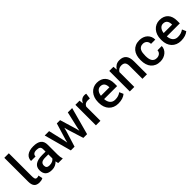

<svg xmlns="http://www.w3.org/2000/svg" viewBox="298 -2125 3497 3497"><g transform="rotate(-45 2047.0 -376.0)"><path d="M209 11Q137 11 103.8 -27.8Q70.5 -66.5 70.5 -147V-161.5Q70.5 -182.5 70.5 -204V-213.5Q70.5 -218 70.5 -223V-232.5Q70.5 -237 70.5 -242V-251.5Q70.5 -256 70.5 -261V-270.5Q70.5 -275 70.5 -280V-289.5Q70.5 -294 70.5 -299V-454.5Q70 -607 70 -761.5H186.5Q186.5 -617 187 -474.5V-465.5Q187 -461.5 187 -457V-443.5Q187 -432.5 187 -421.5V-399.5Q187 -393 187 -386.5V-377.5Q187 -373 187 -368.5V-342Q187 -331 187 -320V-311Q187 -306.5 187 -302V-186.5Q187 -162.5 188 -143.2Q189 -124 193.8 -110.2Q198.5 -96.5 208 -89.2Q217.5 -82 234.5 -82Q248.5 -82 258.5 -84.5Q268.5 -87 281.5 -92.5L298.5 -10Q278.5 1 256.8 6Q235 11 209 11Z M530 10.5Q444 10.5 403.2 -29.8Q362.5 -70 362.5 -147.5Q362.5 -230.5 422.8 -270.2Q483 -310 596 -310H681V-370.5Q681 -412.5 658 -431Q635 -449.5 583.5 -449.5Q535.5 -449.5 512.5 -430Q489.5 -410.5 489.5 -376Q460.5 -376 432 -376.5H430Q427 -376.5 424 -376.5H422Q420 -376.5 417.5 -376.5H416Q413 -376.5 410.5 -376.5H408.5Q408 -376.5 407 -376.5H405Q404 -376.5 403.5 -376.5H382.5Q381 -376.5 380 -376.5H378Q377 -376.5 376 -376.5H373.5Q373.5 -411.5 386.5 -441Q399.5 -470.5 426.2 -492Q453 -513.5 494 -525.8Q535 -538 591 -538Q693.5 -538 745.5 -497.5Q797.5 -457 797.5 -369.5V-120.5Q797.5 -50 815 0H697Q692.5 -14.5 689.5 -28.5Q686.5 -42.5 684.5 -56Q656 -25 617.2 -7.2Q578.5 10.5 530 10.5ZM558 -81Q601.5 -81 633.2 -96.2Q665 -111.5 681 -134.5V-238.5H602Q538.5 -238.5 508.8 -217.2Q479 -196 479 -149Q479 -81 555 -81Z M1440.5 0H1344.5L1251 -298.5L1231.5 -373H1229.5L1210.5 -298.5L1118 0H1022L878 -528.5H990.5L1064 -214.5L1076.5 -148.5H1078L1094.5 -214.5L1189.5 -528.5H1273.5L1368 -214.5L1385 -145.5H1386.5L1400.5 -214.5L1472.5 -528.5H1584.5Z M1784.5 0H1668V-528.5H1775L1782.5 -452H1783Q1783 -451.5 1783.5 -451.5Q1825.5 -538 1908 -538Q1931 -538 1950.5 -532L1936.5 -424.5L1881.5 -426.5Q1810.5 -426.5 1784.5 -365.5Z M2239.5 10Q2182.5 10 2137.2 -9Q2092 -28 2060 -62.5Q2028 -97 2011 -145Q1994 -193 1994 -251V-272Q1994 -330.5 2011.2 -379.2Q2028.5 -428 2059.2 -463.2Q2090 -498.5 2132.5 -518.2Q2175 -538 2226 -538Q2280 -538 2321.2 -521.5Q2362.5 -505 2390.2 -474.2Q2418 -443.5 2432.2 -399.8Q2446.5 -356 2446.5 -301V-232.5H2111.5Q2113.5 -198.5 2123.2 -170.8Q2133 -143 2150 -123Q2167 -103 2191.2 -92Q2215.5 -81 2247 -81Q2271 -81 2290.5 -83.8Q2310 -86.5 2327.5 -92Q2345 -97.5 2361.5 -106Q2378 -114.5 2395.5 -126.5L2429 -49.5Q2396.5 -21 2348.8 -5.5Q2301 10 2239.5 10ZM2331.5 -316Q2331.5 -344.5 2326 -368.5Q2320.5 -392.5 2308.2 -409.8Q2296 -427 2275.8 -436.8Q2255.5 -446.5 2226 -446.5Q2202 -446.5 2183 -436.8Q2164 -427 2149.8 -409.8Q2135.5 -392.5 2126.2 -368.5Q2117 -344.5 2113.5 -316Z M2983 0H2866.5V-330.5Q2866.5 -390.5 2843.2 -417.8Q2820 -445 2766 -445Q2728.5 -445 2701.5 -428.5Q2674.5 -412 2657 -383.5V0H2540.5V-528.5H2647.5L2654 -452Q2654 -452 2654 -452Q2654 -452 2654 -452Q2654 -452 2654.5 -452Q2654.5 -452 2654.5 -452Q2654.5 -452 2654.5 -452Q2654.5 -452 2654.5 -452H2655Q2655 -452 2655 -452Q2655 -451.5 2655.5 -451.5Q2680.5 -491.5 2718.5 -514.8Q2756.5 -538 2809.5 -538Q2851 -538 2883.2 -526Q2915.5 -514 2937.8 -489Q2960 -464 2971.5 -425Q2983 -386 2983 -331.5Z M3322.5 10Q3263 10 3218.2 -9.5Q3173.5 -29 3143.5 -64Q3113.5 -99 3098.2 -147.8Q3083 -196.5 3083 -255V-272.5Q3083 -330 3098 -378.8Q3113 -427.5 3143 -462.8Q3173 -498 3217.8 -518Q3262.5 -538 3322 -538Q3369 -538 3408.5 -524Q3448 -510 3476.5 -484Q3505 -458 3521.2 -421.5Q3537.5 -385 3537.5 -339.5H3427.5Q3427 -361.5 3420 -381Q3413 -400.5 3399.5 -415Q3386 -429.5 3366.2 -438Q3346.5 -446.5 3321 -446.5Q3283.5 -446.5 3259.8 -431.5Q3236 -416.5 3222.5 -390.8Q3209 -365 3204.2 -330Q3199.5 -295 3199.5 -255Q3199.5 -216.5 3205.5 -184.5Q3211.5 -152.5 3225.5 -129.5Q3239.5 -106.5 3262.8 -93.8Q3286 -81 3321 -81Q3342 -81 3361.2 -87.2Q3380.5 -93.5 3395 -105.2Q3409.5 -117 3418.2 -134.2Q3427 -151.5 3427.5 -173.5H3537.5Q3537.5 -134.5 3520.5 -101Q3503.5 -67.5 3474.2 -42.8Q3445 -18 3406 -4Q3367 10 3322.5 10Z M3855 10Q3798 10 3752.8 -9Q3707.5 -28 3675.5 -62.5Q3643.5 -97 3626.5 -145Q3609.5 -193 3609.5 -251V-272Q3609.5 -330.5 3626.8 -379.2Q3644 -428 3674.8 -463.2Q3705.5 -498.5 3748 -518.2Q3790.5 -538 3841.5 -538Q3895.5 -538 3936.8 -521.5Q3978 -505 4005.8 -474.2Q4033.5 -443.5 4047.8 -399.8Q4062 -356 4062 -301V-232.5H3727Q3729 -198.5 3738.8 -170.8Q3748.5 -143 3765.5 -123Q3782.5 -103 3806.8 -92Q3831 -81 3862.5 -81Q3886.5 -81 3906 -83.8Q3925.5 -86.5 3943 -92Q3960.5 -97.5 3977 -106Q3993.5 -114.5 4011 -126.5L4044.5 -49.5Q4012 -21 3964.2 -5.5Q3916.5 10 3855 10ZM3947 -316Q3947 -344.5 3941.5 -368.5Q3936 -392.5 3923.8 -409.8Q3911.5 -427 3891.2 -436.8Q3871 -446.5 3841.5 -446.5Q3817.5 -446.5 3798.5 -436.8Q3779.5 -427 3765.2 -409.8Q3751 -392.5 3741.8 -368.5Q3732.5 -344.5 3729 -316Z"/></g></svg>

Font: Roberto Sans Medium
Style: Regular
Weight: 500
Designer: Google (font) & Cristiano Sobral (main changes)
Version: Version 1.000;October 12, 2021;FontCreator 14.0.0.2814 64-bi